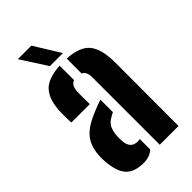

<svg xmlns="http://www.w3.org/2000/svg" viewBox="-239 -843 922 922"><g transform="rotate(-45 222.0 -382.0)"><path d="M48 -375.5Q47.5 -384.5 47 -408Q46.5 -431.5 47 -448.5Q50 -527 84 -565.5Q118 -604 201.5 -608.5V-510Q176 -502.5 173.5 -463Q173 -454.5 172.8 -437.8Q172.5 -421 172.8 -403.5Q173 -386 173.5 -375.5ZM273 0V-458.5Q273 -497.5 249.5 -507V-608.5Q336 -604 368.8 -561.2Q401.5 -518.5 401 -428.5L400.5 0ZM30.5 -128.5Q28.5 -152.5 30.5 -174.5Q35 -233.5 66 -269.5Q97 -305.5 172 -335Q185 -341 198.2 -345.8Q211.5 -350.5 224.5 -354.5V-269.5Q219.5 -267.5 214.5 -264.8Q209.5 -262 204.5 -259Q177.5 -244.5 168.2 -222.8Q159 -201 157.5 -174.5Q156.5 -155.5 158 -138.5Q162.5 -85.5 210 -85.5Q217 -85.5 224.5 -87.5V-17Q200.5 7.5 157 7.5Q95 7.5 65.8 -23.8Q36.5 -55 30.5 -128.5ZM167 -640 81.5 -772.5H173.5L255.5 -640Z"/></g></svg>

Font: Big Shoulders Stencil Display ExtraBold
Style: Regular
Weight: 800
Designer: Patric King
Foundry: XO Type Co
Version: Version 1.000